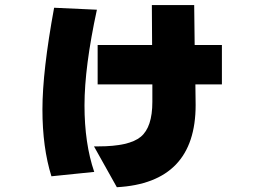

<svg xmlns="http://www.w3.org/2000/svg" viewBox="-20 -662 1040 771"><path d="M197.3 -630.9 369.1 -623Q319.3 -392.6 319.3 -239.3Q319.3 -85.9 358.4 28.3L186.5 45.9Q150.4 -69.3 150.4 -222.7Q150.4 -376 197.3 -630.9ZM357.4 -74.2H375Q499 -74.2 545.4 -112.8Q591.8 -151.4 591.8 -252.9V-323.2H372.1V-481.4H590.8L589.8 -641.6H759.8L761.7 -481.4H871.1V-323.2H764.6L765.6 -240.2Q765.6 72.3 449.2 89.8Z"/></svg>

Font: GenEi M Gothic v2 Black
Style: Regular
Weight: 900
Version: Version 2.0